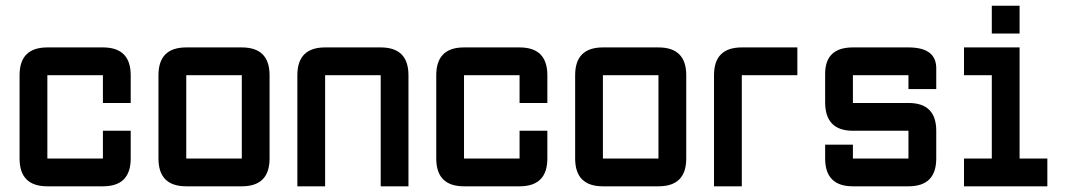

<svg xmlns="http://www.w3.org/2000/svg" viewBox="-20 -655 3751 675"><path d="M341.8 0H146.5Q48.8 0 48.8 -97.7V-390.6Q48.8 -488.3 146.5 -488.3H341.8Q439.5 -488.3 439.5 -390.6V-293H341.8V-390.6H146.5V-97.7H341.8V-195.3H439.5V-97.7Q439.5 0 341.8 0Z M830.1 0H634.8Q537.1 0 537.1 -97.7V-390.6Q537.1 -488.3 634.8 -488.3H830.1Q927.7 -488.3 927.7 -390.6V-97.7Q927.7 0 830.1 0ZM830.1 -97.7V-390.6H634.8V-97.7Z M1318.4 -390.6H1123V0H1025.4V-390.6Q1025.4 -488.3 1123 -488.3H1318.4Q1416 -488.3 1416 -390.6V0H1318.4Z M1806.6 0H1611.3Q1513.7 0 1513.7 -97.7V-390.6Q1513.7 -488.3 1611.3 -488.3H1806.6Q1904.3 -488.3 1904.3 -390.6V-293H1806.6V-390.6H1611.3V-97.7H1806.6V-195.3H1904.3V-97.7Q1904.3 0 1806.6 0Z M2294.9 0H2099.6Q2002 0 2002 -97.7V-390.6Q2002 -488.3 2099.6 -488.3H2294.9Q2392.6 -488.3 2392.6 -390.6V-97.7Q2392.6 0 2294.9 0ZM2294.9 -97.7V-390.6H2099.6V-97.7Z M2587.9 -488.3H2783.2V-390.6H2587.9V0H2490.2V-390.6Q2490.2 -488.3 2587.9 -488.3Z M2880.9 -146.5H2978.5V-97.7H3173.8V-195.3H2978.5Q2880.9 -195.3 2880.9 -295.4V-395.5Q2880.9 -488.3 2978.5 -488.3H3173.8Q3271.5 -488.3 3271.5 -415V-341.8H3173.8V-390.6H2978.5V-293H3173.8Q3271.5 -293 3271.5 -195.3V-97.7Q3271.5 0 3173.8 0H2978.5Q2880.9 0 2880.9 -97.7Z M3466.8 -537.1V-634.8H3564.5V-537.1ZM3369.1 0V-97.7H3466.8V-390.6H3369.1V-488.3H3564.5V-97.7H3662.1V0Z"/></svg>

Font: BabelStone Runic Byrhtferth
Style: Regular
Weight: 400
Designer: Andrew West
Foundry: BabelStone
Version: Version 7.004;November 9, 2023